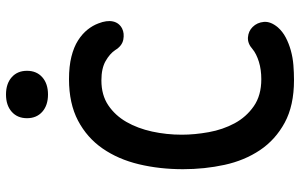

<svg xmlns="http://www.w3.org/2000/svg" viewBox="-200 -790 1000 640"><g transform="rotate(-90 300.0 -470.0)"><path d="M56 -360Q56 -438 72.5 -507Q89 -576 125 -628Q161 -680 218 -710Q275 -740 356 -740Q399 -740 431 -732Q463 -724 485 -710Q507 -696 521 -678.5Q535 -661 542 -642Q553 -614 548.5 -593.5Q544 -573 525 -563Q509 -555 488 -559Q467 -563 453 -586Q441 -604 416.5 -618Q392 -632 352 -632Q303 -632 269 -609Q235 -586 213.5 -548.5Q192 -511 181.5 -463Q171 -415 171 -364Q171 -321 179.5 -274Q188 -227 209 -188Q230 -149 266 -124Q302 -99 356 -99Q372 -99 386.5 -101Q401 -103 414 -107Q427 -111 438 -116.5Q449 -122 456 -128Q475 -145 495.5 -143.5Q516 -142 530 -128Q545 -113 547 -90.5Q549 -68 529 -44Q515 -28 495 -17.5Q475 -7 451.5 -0.5Q428 6 403 8Q378 10 353 10Q268 10 211 -21Q154 -52 119.5 -103.5Q85 -155 70.5 -221.5Q56 -288 56 -360ZM305 -810Q269 -810 247.5 -829Q226 -848 226 -880Q226 -912 247.5 -931Q269 -950 305 -950Q341 -950 362.5 -931Q384 -912 384 -880Q384 -848 362.5 -829Q341 -810 305 -810Z"/></g></svg>

Font: Maple Mono SemiBold
Style: Regular
Weight: 600
Monospace: yes
Designer: subframe7536
Version: Version 7.000